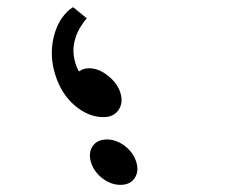

<svg xmlns="http://www.w3.org/2000/svg" viewBox="-20 -519 662 537"><path d="M361.3 -65.4Q369.1 -39.1 356.4 -20.5Q343.8 -2 316.9 -2Q290 -2 266.1 -20.5Q242.2 -39.1 234.4 -65.4Q226.6 -91.8 239.3 -110.4Q252 -128.9 278.8 -128.9Q305.7 -128.9 329.6 -110.4Q353.5 -91.8 361.3 -65.4ZM269.5 -191.4Q227.5 -191.4 189.5 -223.6Q150.4 -256.8 133.8 -312.5Q118.2 -363.3 129.9 -414.1Q141.6 -464.8 175.8 -493.2L184.6 -499L222.7 -467.8L214.8 -458Q194.3 -430.7 188 -401.4Q181.6 -372.1 191.4 -340.8Q194.3 -330.1 200.2 -320.3L201.2 -319.3Q212.9 -328.1 229.5 -328.1Q255.9 -328.1 282.2 -307.1Q308.6 -286.1 316.9 -258.8Q325.2 -231.4 311.5 -211.4Q297.9 -191.4 269.5 -191.4Z"/></svg>

Font: Thabit-Bold-Oblique
Style: Bold Oblique
Weight: 700
Designer: Regenerated by Nadim Shaikli
Foundry: MAK Alagha
Version: 0.01